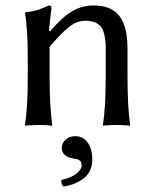

<svg xmlns="http://www.w3.org/2000/svg" viewBox="-20 -459 563 705"><path d="M448.2 -180.2Q448.2 -63.5 458 0L456.1 2.9Q442.4 0 408.2 0Q392.6 0 380.4 1Q368.2 1 363.3 2L358.9 2.9L357.9 0Q368.2 -63.5 368.2 -180.2V-277.8Q368.2 -337.4 351.1 -360.1Q334 -382.8 293 -382.8Q262.2 -382.8 233.4 -360.1Q204.6 -337.4 162.1 -287.1V-180.2Q162.1 -67.4 171.9 0L169.9 2.9Q156.2 0 122.1 0Q106.4 0 94.2 1Q82 1 77.6 2L73.2 2.9L71.8 0Q82 -66.4 82 -180.2V-234.9Q82 -355.5 71.8 -411.1L74.2 -414.1Q88.4 -415 102.1 -418.2Q115.7 -421.4 122.3 -423.6Q128.9 -425.8 142.6 -431.6Q156.2 -437.5 160.2 -439Q168.9 -439 168.9 -429.2L159.7 -347.2L164.1 -344.2Q210 -397.9 246.3 -418.5Q282.7 -439 323.2 -439Q389.2 -439 418.7 -399.9Q448.2 -360.8 448.2 -280.8ZM256.8 41Q285.2 41 302 64.5Q318.8 87.9 318.8 127Q318.8 169.4 289.3 194.1Q259.8 218.8 212.9 226.1Q205.1 218.3 205.1 202.1Q239.7 194.3 259.8 179Q279.8 163.6 279.8 148.9Q279.8 135.3 272.2 129.9Q264.6 124.5 249 123Q207 115.7 207 84Q207 65.9 221.2 53.5Q235.4 41 256.8 41Z"/></svg>

Font: Linux Biolinum
Style: Regular
Weight: 400
Designer: Philipp H. Poll
Foundry: Philipp H. Poll
Version: Version 0.6.4